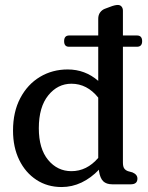

<svg xmlns="http://www.w3.org/2000/svg" viewBox="-20 -743 597 774"><path d="M238.5 -577Q238.5 -600 259 -600H376V-667Q376 -682.5 383.5 -692.8Q391 -703 402.5 -707.5L424 -715.5Q443 -723 455 -723Q464.5 -723 470 -716.5Q475.5 -710 475.5 -700V-600H532Q553 -600 553 -577Q553 -554.5 532 -554.5H475.5V-88Q475.5 -71.5 480.8 -64Q486 -56.5 496 -53L514 -48Q534 -39.5 534 -23Q534 0 507 0H432.5Q409 0 396.2 -12.2Q383.5 -24.5 379 -53.5V-59Q347 -25.5 308.8 -7.2Q270.5 11 228.5 11Q171 11 126.8 -18Q82.5 -47 57.5 -98.2Q32.5 -149.5 32.5 -216.5Q32.5 -292 61.8 -347.5Q91 -403 141 -433Q191 -463 253 -463Q323 -463 376 -417V-554.5H258Q238.5 -554.5 238.5 -577ZM136.5 -226Q136.5 -143.5 174 -98.2Q211.5 -53 268 -53Q330 -53 376 -106.5V-349.5Q331 -405.5 268 -405.5Q212.5 -405.5 174.5 -358.5Q136.5 -311.5 136.5 -226Z"/></svg>

Font: Fraunces 72pt SuperSoft
Style: Regular
Weight: 400
Version: Version 1.000;[b76b70a41]